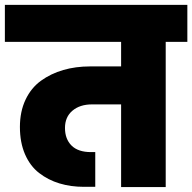

<svg xmlns="http://www.w3.org/2000/svg" viewBox="-34 -760 781 780"><path d="M-14.2 -589.8V-740.2H727.1V-589.8H639.2V0H458V-335.9H339.8Q290.5 -335.9 260.3 -310.3Q230 -284.7 230 -240.2Q230 -195.3 256.6 -168.7Q283.2 -142.1 335.9 -142.1H353V-1H307.1Q253.4 -1 207.5 -14.9Q161.6 -28.8 125 -57.1Q88.4 -85.4 67.6 -133.3Q46.9 -181.2 46.9 -244.1Q46.9 -306.6 69.6 -354.7Q92.3 -402.8 132.3 -431.9Q172.4 -460.9 222.9 -475.6Q273.4 -490.2 332 -490.2H458V-589.8Z"/></svg>

Font: Poppins ExtraBold
Style: Regular
Weight: 800
Designer: Ninad Kale (Devanagari), Jonny Pinhorn (Latin)
Foundry: Indian Type Foundry
Version: Version 3.200;PS 1.000;hotconv 16.6.54;makeotf.lib2.5.65590